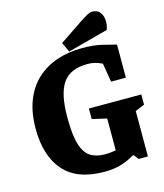

<svg xmlns="http://www.w3.org/2000/svg" viewBox="-126 -941 900 1054"><g transform="rotate(-15 324.5 -413.5)"><path d="M337 20Q182 20 107 -65.5Q32 -151 32 -305Q32 -397 58.5 -465Q85 -533 133.5 -578Q182 -623 248 -645.5Q314 -668 393 -668Q458 -668 503.5 -657Q549 -646 583 -637V-449H499L481 -556Q462 -565 442.5 -570.5Q423 -576 398 -576Q301 -576 258.5 -516.5Q216 -457 216 -321Q216 -219 233 -165.5Q250 -112 283 -92Q316 -72 363 -72Q375 -72 387.5 -73Q400 -74 410 -75.5Q420 -77 426 -78V-259L343 -278V-338H641V-280L588 -258V0H535L515 -26H507Q476 -7 435 6.5Q394 20 337 20ZM320 -668 294 -723 441 -822Q454 -830 469 -838.5Q484 -847 496 -847Q527 -847 541.5 -828Q556 -809 557.5 -781.5Q559 -754 549 -729Z"/></g></svg>

Font: Faustina Light ExtraBold
Style: Regular
Weight: 800
Version: Version 1.200